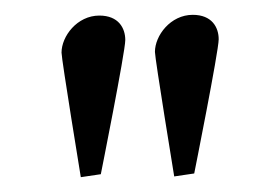

<svg xmlns="http://www.w3.org/2000/svg" viewBox="-20 -665 376 259"><path d="M89 -426 116 -430C116 -430 149 -595 149 -611C149 -627 140 -644 114 -644C84 -644 63 -616 63 -594C63 -585 89 -426 89 -426ZM215 -427 242 -431C242 -431 275 -596 275 -612C275 -628 266 -645 240 -645C210 -645 189 -617 189 -595C189 -586 215 -427 215 -427Z"/></svg>

Font: Libertinus Serif
Style: Regular
Weight: 400
Designer: Philipp H. Poll, Khaled Hosny
Foundry: Caleb Maclennan
Version: Version 7.050;RELEASE